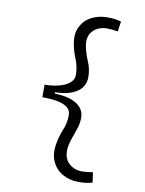

<svg xmlns="http://www.w3.org/2000/svg" viewBox="-97 -861 779 1032"><g transform="rotate(10 293.0 -345.0)"><path d="M404.8 104.5Q356 104.5 317.6 83Q279.3 61.5 260.3 21Q247.6 -5.9 247.6 -39.6Q247.6 -57.1 251 -76.2Q257.8 -117.2 274.4 -157.2Q291 -197.3 291 -240.2Q291 -267.6 270 -283Q249 -298.3 213.4 -304.4Q177.7 -310.5 134.3 -310.5V-378.9Q176.3 -378.9 211.9 -388.2Q247.6 -397.5 269.3 -415.3Q291 -433.1 291 -458Q291 -502.9 274.9 -542Q258.3 -581.1 251 -622.1Q247.6 -640.6 247.6 -657.2Q247.6 -689.9 260.3 -715.3Q279.3 -753.4 317.6 -773.7Q356 -793.9 404.8 -793.9Q430.7 -793.9 448 -791.3Q465.3 -788.6 480 -784.2L471.7 -729Q455.6 -731.4 440.9 -733.2Q426.3 -734.9 413.6 -734.9Q366.2 -734.9 336.9 -705.1Q314.5 -682.6 314.5 -647Q314.5 -635.3 316.9 -622.1Q325.2 -580.1 342.3 -541.5Q358.9 -502.4 358.9 -460Q358.9 -407.7 316.2 -378.7Q273.4 -349.6 196.8 -348.6V-340.8Q273.4 -339.8 316.2 -312.3Q358.9 -284.7 358.9 -238.3Q358.9 -209 350.3 -181.9Q341.8 -154.8 332 -128.9Q321.8 -103 316.9 -76.2Q314.5 -61.5 314.5 -48.3Q314.5 -10.3 336.4 13.7Q366.2 45.4 413.6 45.4Q426.3 45.4 441.2 43.7Q456.1 42 472.2 39.6L480 94.7Q465.3 99.1 448 101.8Q430.7 104.5 404.8 104.5Z"/></g></svg>

Font: CaskaydiaMono NF Light
Style: Regular
Weight: 300
Designer: Aaron Bell
Foundry: Saja Typeworks
Version: Version 2111.001; ttfautohint (v1.8.4);Nerd Fonts 3.1.1